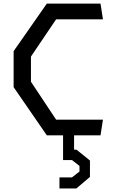

<svg xmlns="http://www.w3.org/2000/svg" viewBox="-20 -750 660 1064"><path d="M239.5 0H329.5V137H379L420.5 169.5V200.5L379 233H309.5V294.5H403L478.5 230.5V139.5L404 79.5H390.5V0H537L550.5 -87H291L151.5 -297V-436.5L291 -643H550.5L537 -730H239.5L55.5 -466.5V-267Z"/></svg>

Font: FontWithASyntaxHighlighterNightOwl
Style: Regular
Weight: 400
Designer: Riley Cran & the Lettermatic Team
Foundry: Lettermatic
Version: Version 1.000 (FontWithASyntaxHighlighterNightOwl)